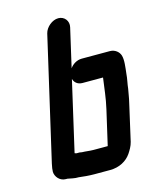

<svg xmlns="http://www.w3.org/2000/svg" viewBox="-123 -855 811 1004"><g transform="rotate(-15 282.5 -353.5)"><path d="M325 -412H436V-411C428 -357 424 -306 410 -246L367 -59H290C269 -59 247 -63 229 -63C220 -65 211 -66 200 -65C197 -66 194 -67 190 -68L277 -447C282 -428 298 -412 325 -412ZM290 -772C257 -772 222 -743 214 -710L61 -46C57 -28 55 -14 55 -3C56 23 78 51 111 51H119C138 54 156 60 178 59C202 62 232 65 261 65H347C397 65 438 42 461 8C471 -7 484 -28 489 -50L533 -244C537 -261 540 -275 542 -288L548 -322C550 -345 558 -376 559 -398C563 -433 569 -473 561 -498C555 -517 535 -536 506 -536H354C327 -536 303 -520 290 -501L338 -710C346 -743 323 -772 290 -772Z"/></g></svg>

Font: Electronic
Style: ThkIt
Weight: 900
Version: Version 1.011